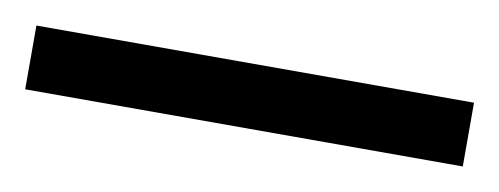

<svg xmlns="http://www.w3.org/2000/svg" viewBox="-30 -877 455 175"><g transform="rotate(10 197.5 -789.5)"><path d="M-5 -760H400V-819H-5Z"/></g></svg>

Font: Noto Serif Tamil Condensed SemiBold
Style: Regular
Weight: 600
Width: 3
Designer: Indian Type Foundry, Tom Grace, and the Monotype Design Team
Foundry: Monotype Imaging Inc.
Version: Version 2.004